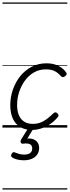

<svg xmlns="http://www.w3.org/2000/svg" viewBox="-20 -1030 563 1550"><path d="M238 19Q181 19 141.5 -5.5Q102 -30 82.5 -75Q63 -120 63 -180Q63 -246 84 -306.5Q105 -367 143.5 -415Q182 -463 236 -491Q290 -519 355 -519Q410 -519 451 -498.5Q492 -478 513 -446Q520 -438 518 -430.5Q516 -423 506 -415Q495 -407 487 -407.5Q479 -408 472 -415Q452 -439 424.5 -454.5Q397 -470 350 -470Q297 -470 254.5 -445.5Q212 -421 181.5 -379.5Q151 -338 134.5 -287Q118 -236 118 -182Q118 -137 131.5 -102.5Q145 -68 173.5 -49Q202 -30 244 -30Q277 -30 304 -39.5Q331 -49 357 -68.5Q383 -88 412 -116Q421 -124 429 -123Q437 -122 443 -115Q451 -108 452.5 -100.5Q454 -93 446 -84Q416 -48 380 -25Q344 -2 308 8.5Q272 19 238 19ZM171 264Q148 264 122 258.5Q96 253 77 240Q69 234 69.5 226Q70 218 75 210Q81 201 87 199Q93 197 101 201Q116 207 134 212.5Q152 218 175 218Q206 218 223 205.5Q240 193 240 168Q240 143 221.5 134Q203 125 167 130Q159 131 154.5 128.5Q150 126 148 121Q145 114 146 108.5Q147 103 152 94L213 -4H257L189 108L173 94Q212 84 239 91Q266 98 281 117Q296 136 296 165Q296 195 280.5 217.5Q265 240 237 252Q209 264 171 264ZM0 490H523V500H0ZM0 -20H523V0H0ZM0 -505H523V-500H0ZM0 -1010H523V-1000H0Z"/></svg>

Font: Playwrite TZ Guides
Style: Regular
Weight: 400
Designer: Veronika Burian, José Scaglione
Foundry: TypeTogether
Version: Version 1.003